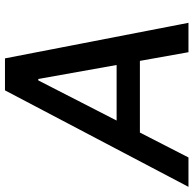

<svg xmlns="http://www.w3.org/2000/svg" viewBox="-44 -744 767 761"><g transform="rotate(-90 339.5 -363.5)"><path d="M95.9 0 194.6 -192.5H478.7L513.1 0H629.6L488.6 -727.3H361.9L-20.6 0ZM242.2 -284.8 401.3 -595.2H407L462.4 -284.8Z"/></g></svg>

Font: Magic Ui Pro Medium
Style: Italic
Weight: 500
Italic angle: -9.39999°
Designer: Stefan Endress, Andreas Faust
Version: Version 1.000;FEAKit 1.0